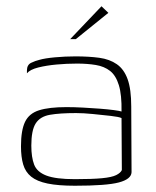

<svg xmlns="http://www.w3.org/2000/svg" viewBox="-20 -585 499 613"><path d="M219 8Q166 8 132 1Q98 -6 79.5 -21Q61 -36 54 -60Q47 -84 47 -118Q47 -169 60 -196Q73 -223 105 -233Q137 -243 192 -243Q217 -243 245 -241.5Q273 -240 299 -238Q325 -236 343.5 -233.5Q362 -231 368 -229Q369 -282 359.5 -313Q350 -344 331.5 -358.5Q313 -373 286 -377.5Q259 -382 226 -382Q193 -382 160.5 -379Q128 -376 102 -369.5Q76 -363 66 -351V-360Q66 -378 79.5 -384.5Q93 -391 106 -394Q123 -399 155.5 -402Q188 -405 221 -405Q264 -405 297 -400.5Q330 -396 353 -380Q376 -364 387.5 -332Q399 -300 399 -245L400 -35Q399 -13 359.5 -2.5Q320 8 219 8ZM219 -13Q274 -13 305.5 -16Q337 -19 351 -26Q365 -33 369 -42L368 -208Q360 -212 333.5 -215Q307 -218 276.5 -221Q246 -224 223 -224Q171 -224 139.5 -218.5Q108 -213 94 -191Q80 -169 80 -120Q80 -83 89 -59.5Q98 -36 128 -24.5Q158 -13 219 -13ZM204 -460 304 -565 326 -544 222 -460Z"/></svg>

Font: Genos Thin ExtraLight
Style: Regular
Weight: 250
Version: Version 1.010